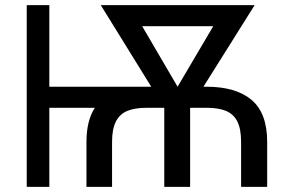

<svg xmlns="http://www.w3.org/2000/svg" viewBox="-20 -727 1175 747"><path d="M84 -707H171.9V-389.6H568.4L372.1 -707H970.7L771.5 -389.6H783.2Q897.9 -389.6 958.7 -338.4Q1019.5 -287.1 1019.5 -174.8V0H918V-174.8Q918 -225.6 903.3 -254.4Q888.7 -283.2 859.6 -295.4Q830.6 -307.6 783.2 -307.6H719.7V0H619.1V-307.6H550.8Q504.4 -307.6 475.1 -295.4Q445.8 -283.2 430.9 -254.2Q416 -225.1 416 -174.8V0H316.4V-174.8Q316.4 -257.8 349.1 -307.6H171.9V0H84ZM670.9 -389.6 809.6 -625H533.2Z"/></svg>

Font: Pretendard
Style: Regular
Weight: 400
Designer: Base glyphs from Inter by Rasmus Andersson; Hangeul glyphs from Noto Sans CJK(Source Han Sans) by Jang Soo-young and Kan
Foundry: Kil Hyung-jin
Version: Version 1.309